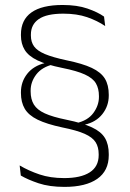

<svg xmlns="http://www.w3.org/2000/svg" viewBox="-20 -668 508 752"><path d="M278 -185.5Q323.5 -195.5 345.5 -225.2Q367.5 -255 367.5 -288.5V-291.5Q367.5 -321.5 355.5 -341.8Q343.5 -362 312.5 -376.2Q281.5 -390.5 223.5 -402Q162 -414.5 126.8 -431.5Q91.5 -448.5 76.8 -472.5Q62 -496.5 62 -529V-533Q62 -590 103 -619.2Q144 -648.5 225.5 -648.5Q282 -648.5 322.5 -634.5Q363 -620.5 387.5 -603L392 -566Q361 -587 321 -600.8Q281 -614.5 228 -614.5Q162.5 -614.5 131.8 -593.2Q101 -572 101 -532.5V-528.5Q101 -503.5 113.5 -486.2Q126 -469 156.2 -456.2Q186.5 -443.5 240 -432Q303.5 -419 339.5 -402Q375.5 -385 390.8 -360Q406 -335 406 -297V-293.5Q406 -253 381 -221.2Q356 -189.5 311 -179.5V-168.5ZM189 -416Q144.5 -405.5 122.2 -376.5Q100 -347.5 100 -313.5V-310Q100 -279.5 112.5 -258.8Q125 -238 155.5 -224Q186 -210 240.5 -199Q304 -186 340 -169.2Q376 -152.5 391 -127.5Q406 -102.5 406 -64.5V-60Q406 1 361 32.5Q316 64 232.5 64Q173.5 64 131 49.8Q88.5 35.5 61.5 19.5L57 -20Q92.5 1 134.8 15.2Q177 29.5 231.5 29.5Q296.5 29.5 331.5 7Q366.5 -15.5 366.5 -60.5V-64Q366.5 -92 354.5 -111Q342.5 -130 311.8 -143.8Q281 -157.5 223.5 -169Q163 -182 127.5 -199.2Q92 -216.5 77 -242Q62 -267.5 62 -303.5V-307Q62 -347.5 86.5 -378.8Q111 -410 156 -421V-430.5Z"/></svg>

Font: Anek Gurmukhi Medium ExtraLight
Style: Regular
Weight: 250
Version: Version 1.003